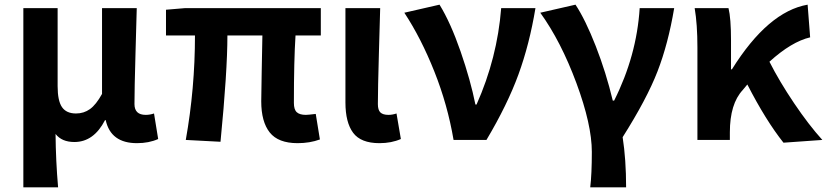

<svg xmlns="http://www.w3.org/2000/svg" viewBox="-20 -594 3511 815"><path d="M79.1 201.2V-559.6H224.6V-228.5Q224.6 -166 243.2 -139.2Q261.7 -112.3 302.7 -112.3Q335.9 -112.3 361.8 -130.9Q387.7 -149.4 413.1 -195.3V-559.6H560.5Q559.6 -524.4 555.2 -369.1Q550.8 -213.9 550.8 -152.3Q550.8 -106.4 598.6 -106.4Q616.2 -106.4 633.8 -112.3L651.4 -3.9Q612.3 13.7 561.5 13.7Q450.2 13.7 428.7 -84H425.8Q377.9 8.8 295.9 8.8Q242.2 8.8 215.8 -25.4Q216.8 87.9 226.6 201.2Z M1243.2 13.7Q1161.1 13.7 1125 -31.7Q1088.9 -77.1 1088.9 -164.1Q1088.9 -182.6 1090.8 -286.1Q1092.8 -389.6 1093.8 -443.4H945.3Q945.3 -291 916 7.8L768.6 0Q807.6 -218.8 807.6 -443.4H684.6V-552.7L766.6 -559.6H1341.8V-443.4H1234.4Q1227.5 -336.9 1227.5 -157.2Q1227.5 -128.9 1239.7 -117.7Q1252 -106.4 1278.3 -106.4Q1287.1 -106.4 1320.3 -110.4L1337.9 -2Q1294.9 13.7 1243.2 13.7Z M1590.8 13.7Q1511.7 13.7 1479 -30.3Q1446.3 -74.2 1446.3 -159.2V-559.6H1593.8Q1592.8 -524.4 1588.4 -369.1Q1584 -213.9 1584 -152.3Q1584 -127 1594.7 -116.7Q1605.5 -106.4 1628.9 -106.4Q1645.5 -106.4 1663.1 -112.3L1681.6 -3.9Q1641.6 13.7 1590.8 13.7Z M1905.3 0Q1879.9 -149.4 1823.7 -290.5Q1767.6 -431.6 1696.3 -540L1845.7 -574.2Q1892.6 -498 1935.1 -375.5Q1977.5 -252.9 1998 -150.4H2002.9Q2090.8 -347.7 2107.4 -559.6H2252.9Q2227.5 -406.2 2180.7 -277.8Q2133.8 -149.4 2044.9 0Z M2485.4 201.2Q2492.2 145.5 2492.2 50.8Q2492.2 -64.5 2426.8 -241.2Q2361.3 -418 2273.4 -540L2422.9 -574.2Q2464.8 -510.7 2508.8 -398.4Q2552.7 -286.1 2581.1 -167H2586.9Q2682.6 -357.4 2695.3 -559.6H2841.8Q2816.4 -408.2 2771 -291Q2725.6 -173.8 2623 -11.7Q2637.7 83 2637.7 201.2Z M3470.7 0 3305.7 11.7Q3230.5 -83 3152.3 -235.4L3132.8 -211.9Q3078.1 -153.3 3078.1 -32.2V0H2940.4V-392.6Q2940.4 -491.2 2928.7 -559.6H3072.3Q3083 -516.6 3083 -422.9V-299.8H3086.9Q3240.2 -544.9 3408.2 -574.2L3418.9 -435.5Q3339.8 -417 3246.1 -332Q3288.1 -249 3350.6 -156.2Q3413.1 -63.5 3470.7 0Z"/></svg>

Font: Bpmf Zihi Sans Bold
Style: Bold
Weight: 700
Foundry: But Ko
Version: Version 1.320